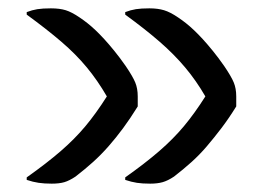

<svg xmlns="http://www.w3.org/2000/svg" viewBox="-20 -530 640 460"><path d="M280 -495V-501Q293 -506 305.5 -508Q318 -510 338 -510Q358 -510 373 -505.5Q388 -501 407 -488Q416 -482 425.5 -474.5Q435 -467 445 -457.5Q455 -448 466 -436Q477 -424 490 -408Q503 -392 517 -372Q534 -347 540 -332.5Q546 -318 546 -299Q546 -293 546 -287Q546 -281 546 -275Q528 -246 510.5 -223Q493 -200 475.5 -179.5Q458 -159 438.5 -141.5Q419 -124 397 -107Q382 -97 369.5 -93.5Q357 -90 340 -90Q321 -90 308 -92Q295 -94 280 -99V-105Q328 -139 361.5 -168Q395 -197 420.5 -227.5Q446 -258 472 -299Q450 -337 423.5 -368.5Q397 -400 362.5 -430Q328 -460 280 -495ZM44 -495V-501Q57 -506 69.5 -508Q82 -510 102 -510Q123 -510 137.5 -505.5Q152 -501 171 -488Q180 -482 189.5 -474.5Q199 -467 209 -457.5Q219 -448 230 -436Q241 -424 254 -408Q267 -392 281 -372Q298 -347 304 -332.5Q310 -318 310 -299Q310 -293 310 -287Q310 -281 310 -275Q292 -246 275 -223Q258 -200 240 -179.5Q222 -159 202.5 -141.5Q183 -124 161 -107Q146 -97 134 -93.5Q122 -90 104 -90Q86 -90 72.5 -92Q59 -94 44 -99V-105Q92 -139 125.5 -168Q159 -197 184.5 -227.5Q210 -258 236 -299Q214 -337 188 -368.5Q162 -400 127 -430Q92 -460 44 -495Z"/></svg>

Font: Recursive Monospace Casual
Style: Regular
Weight: 400
Version: Version 1.047